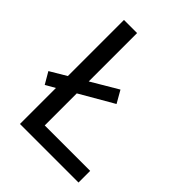

<svg xmlns="http://www.w3.org/2000/svg" viewBox="-204 -823 932 932"><g transform="rotate(45 262.0 -357.0)"><path d="M97 0V-247L48 -219L13 -279L97 -329V-714H187V-382L324 -463L360 -400L187 -300V-80H499V0Z"/></g></svg>

Font: Noto Sans Rejang
Style: Regular
Weight: 400
Designer: Monotype Design Team
Foundry: Monotype Imaging Inc.
Version: Version 2.001; ttfautohint (v1.8.4.7-5d5b)